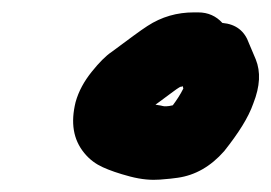

<svg xmlns="http://www.w3.org/2000/svg" viewBox="-20 -698 438 310"><path d="M275 -559 276 -555C271 -545 265 -536 259 -528C251 -526 245 -526 242 -527C239 -528 235 -528 231 -529C237 -533 243 -538 250 -543C257 -548 262 -552 265 -554C268 -556 271 -558 272 -558C273 -558 274 -558 275 -559ZM339 -661C329 -672 316 -678 300 -678H293C266 -678 241 -671 218 -656C207 -649 187 -634 160 -614C151 -608 140 -597 128 -582C116 -567 107 -551 102 -533C94 -500 98 -473 116 -451C125 -440 135 -433 146 -428C157 -423 171 -418 190 -413C209 -408 225 -407 238 -408C251 -409 261 -410 267 -411C295 -415 320 -429 342 -454C365 -483 381 -508 389 -531C400 -559 401 -582 393 -602L382 -628C375 -648 361 -659 339 -661Z"/></svg>

Font: AppleStorm
Style: XbdIta
Weight: 800
Foundry: Cannot Into Space Fonts
Version: Version 1.01